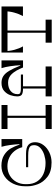

<svg xmlns="http://www.w3.org/2000/svg" viewBox="948 -1689 741 2677"><g transform="rotate(-90 1318.5 -350.5)"><path d="M338.2 -617.5Q265.4 -617.5 208.7 -583.6Q152 -549.6 120.7 -492.2Q89.4 -434.8 89.4 -366.1V-346.1Q89.4 -263.1 126.8 -204.7Q164.2 -146.2 230.1 -116.1Q295.9 -85.9 384.5 -85.9Q439.6 -85.9 496.8 -103.8Q554 -121.6 593.6 -157.9Q633.2 -194.2 633.2 -246.5Q633.2 -278.2 619.2 -295.6Q605.1 -312.9 573.8 -320.4Q542.5 -328 486.9 -328H325.4V-358H511.9Q601.9 -358 638 -324.9Q674.1 -291.9 674.1 -231.5Q674.1 -168.6 635.1 -116.1Q596 -63.5 531.3 -32.8Q466.6 -2 392.4 -2Q265.2 -2 191.1 -59.9Q117 -117.8 88.5 -193.7Q60 -269.6 60 -333.1V-372.1Q60 -463.1 96.7 -538.6Q133.4 -614.1 198.4 -657.6Q263.4 -701.1 345.4 -701.1Q436.4 -701.1 495.9 -663.1Q555.4 -625.1 586.9 -571.1Q618.4 -517.1 640.4 -449.1H647Q644.4 -509 635.4 -577.4Q626.4 -645.9 610.2 -700H717.9V-411.2H604.4Q588.1 -473.1 550.2 -520Q512.2 -566.9 458.1 -592.2Q404 -617.5 338.2 -617.5Z M1013.8 -650.5H1043.8V-58.5H1013.8ZM1193.1 -85.1V0H858V-85.1ZM1193.1 -700V-616.4H858V-700Z M1313 -482Q1313 -524.6 1329.6 -574.8Q1346.2 -625 1388.1 -662.5Q1429.9 -700 1501.5 -700Q1556.6 -700 1595.9 -674.7Q1635.2 -649.4 1668.9 -593.5Q1702.5 -537.6 1742 -437.9H1747.4Q1744.4 -506.9 1734.2 -575.6Q1724.1 -644.4 1706.9 -700H1814.5V-400H1716.1Q1674.2 -505.1 1625 -556.8Q1575.8 -608.5 1505.2 -608.5Q1433.1 -608.5 1388.6 -573.1Q1344.1 -537.6 1344.1 -475.2Q1344.1 -459 1349.4 -449.8Q1354.8 -440.6 1371.6 -435.3Q1388.4 -430 1423 -430V-400Q1363 -400 1338 -416.5Q1313 -433 1313 -482ZM1730 -85.1V0H1313V-85.1ZM1423 -430H1453V-64.8H1423ZM1430 -400V-430H1618V-400Z M2382.4 -85.1V0H2062.2V-85.1ZM2200.8 -673.5H2230.8V-71H2200.8ZM2202 -666.8H1943.8Q1943.8 -588.4 1962.7 -519.4Q1981.6 -450.5 2010.5 -401H1925V-699H2202ZM2567 -699V-401H2433.5Q2462.4 -455.5 2481.3 -522.6Q2500.2 -589.6 2500.2 -666.8H2162V-699ZM2564.8 -616.4H1925V-700H2564.8Z"/></g></svg>

Font: Space Cowgirl
Style: Regular
Weight: 400
Designer: Valery Marier
Foundry: Valery Marier
Version: Version 1.000